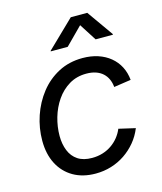

<svg xmlns="http://www.w3.org/2000/svg" viewBox="-114 -833 782 928"><g transform="rotate(-15 277.5 -369.5)"><path d="M250 11.7Q185.5 11.7 138.4 -15.6Q91.3 -43 65.9 -92.3Q40.5 -141.6 40.5 -208Q40.5 -271.5 60.8 -331.5Q81.1 -391.6 118.9 -439.7Q156.7 -487.8 210.4 -516.1Q264.2 -544.4 331.5 -544.4Q373 -544.4 408 -533Q442.9 -521.5 469 -500Q495.1 -478.5 510.5 -448.7Q525.9 -418.9 529.3 -382.3L443.8 -369.6Q441.9 -391.1 433.8 -408.9Q425.8 -426.8 411.6 -439.7Q397.5 -452.6 377 -459.7Q356.4 -466.8 329.6 -466.8Q280.8 -466.8 243.2 -444.1Q205.6 -421.4 179.7 -383.8Q153.8 -346.2 140.6 -300.5Q127.4 -254.9 127.4 -209Q127.4 -168 140.6 -135.3Q153.8 -102.5 181.4 -84.2Q209 -65.9 252.4 -65.9Q280.8 -65.9 305.4 -73.5Q330.1 -81.1 350.3 -95Q370.6 -108.9 386 -127.9Q401.4 -147 410.6 -169.4L493.2 -150.4Q478.5 -113.8 453.9 -84Q429.2 -54.2 397.5 -32.7Q365.7 -11.2 328.4 0.2Q291 11.7 250 11.7ZM276.9 -615.2H191.9L192.4 -618.2L328.1 -749.5H410.6L503.4 -618.2L502.9 -615.2H416.5L361.8 -700.7Z"/></g></svg>

Font: Inter 20pt
Style: Italic
Weight: 400
Italic angle: -9.3988°
Version: Version 4.001;git-66647c0bb